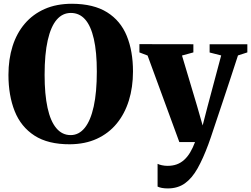

<svg xmlns="http://www.w3.org/2000/svg" viewBox="-20 -774 1368 1046"><path d="M360.5 12Q242 12.5 168 -35.2Q94 -83 60 -168.5Q26 -254 26 -366Q26 -451.5 48.5 -522.5Q71 -593.5 115.2 -645.2Q159.5 -697 223.8 -725.2Q288 -753.5 372.5 -753.5Q490 -753 563.5 -707Q637 -661 670.8 -578Q704.5 -495 704.5 -384.5Q704.5 -298.5 682 -226.2Q659.5 -154 615.8 -100.8Q572 -47.5 507.8 -18Q443.5 11.5 360.5 12ZM365 -38Q409.5 -38 441.5 -77.2Q473.5 -116.5 490.5 -193.8Q507.5 -271 507.5 -384Q507.5 -491 491.2 -562Q475 -633 443.8 -668.2Q412.5 -703.5 366 -703.5Q320.5 -703.5 288.8 -666.5Q257 -629.5 240 -554.5Q223 -479.5 223 -366Q223 -260 239 -186.8Q255 -113.5 286.8 -75.8Q318.5 -38 365 -38ZM894 252.5Q876 252.5 861.8 249.8Q847.5 247 838.5 242.5V118.5Q847 123 862 126.2Q877 129.5 893 129.5Q920.5 129.5 942.8 121.5Q965 113.5 983.2 97Q1001.5 80.5 1016 56.2Q1030.5 32 1042.5 0H957L784 -471.5L739.5 -488.5V-533.5L1033.5 -533V-488.5L971.5 -471.5L1053.5 -197L1084 -90.5L1110.5 -193L1185 -472L1122 -488V-533H1327.5V-488.5L1276.5 -472Q1258 -415.5 1237 -351.2Q1216 -287 1195.2 -225Q1174.5 -163 1157.2 -111.5Q1140 -60 1128.8 -26.5Q1117.5 7 1115 12.5Q1086.5 89.5 1056.5 143Q1026.5 196.5 987.8 224.5Q949 252.5 894 252.5Z"/></svg>

Font: Merriweather 72pt Black
Style: Regular
Weight: 900
Version: Version 2.100